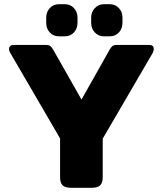

<svg xmlns="http://www.w3.org/2000/svg" viewBox="-20 -894 776 914"><path d="M200 -785V-810Q200 -837 217 -855.5Q234 -874 261 -874H288Q315 -874 332 -855.5Q349 -837 349 -810V-785Q349 -758 332 -739.5Q315 -721 288 -721H261Q234 -721 217 -739.5Q200 -758 200 -785ZM414 -785V-810Q414 -837 431.5 -855.5Q449 -874 475 -874H502Q529 -874 546 -855.5Q563 -837 563 -810V-785Q563 -758 546 -739.5Q529 -721 502 -721H475Q449 -721 431.5 -739.5Q414 -758 414 -785ZM266 -50V-235L29 -642Q23 -651 23 -660Q23 -669 28.5 -674.5Q34 -680 45 -680H199Q213 -680 220 -674.5Q227 -669 234 -656L368 -420L501 -656Q508 -669 515 -674.5Q522 -680 536 -680H691Q712 -680 712 -660Q712 -652 707 -642L469 -234V-50Q469 -24 457 -12Q445 0 416 0H319Q290 0 278 -12Q266 -24 266 -50Z"/></svg>

Font: Mitr SemiBold
Style: Regular
Weight: 600
Designer: Thanarat Vachiruckul
Foundry: Cadson Demak
Version: Version 1.003